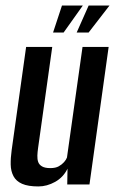

<svg xmlns="http://www.w3.org/2000/svg" viewBox="-20 -664 421 691"><path d="M118 7Q81 7 59.5 -2.5Q38 -12 28.5 -30Q19 -48 18.5 -71.5Q18 -95 22 -124L74 -495H168L117 -131Q115 -117 114.5 -104Q114 -91 117.5 -81Q121 -71 131.5 -65Q142 -59 161 -59Q180 -59 191.5 -65.5Q203 -72 210.5 -80.5Q218 -89 221 -97L277 -495H371L302 0H222L223 -57Q208 -26 178.5 -9.5Q149 7 118 7ZM171 -547 203 -644H278L209 -547ZM256 -547 299 -644H374L299 -547Z"/></svg>

Font: Alumni Sans Thin SemiBold
Style: Italic
Weight: 600
Italic angle: -8°
Version: Version 1.016